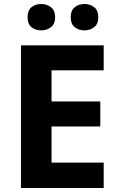

<svg xmlns="http://www.w3.org/2000/svg" viewBox="-20 -941 592 961"><path d="M499 0H85V-714H499V-589H238V-433H482V-308H238V-127H499ZM118 -854Q118 -889 137.5 -905Q157 -921 187 -921Q214 -921 235 -905Q256 -889 256 -854Q256 -821 235 -805Q214 -789 187 -789Q157 -789 137.5 -805Q118 -821 118 -854ZM334 -854Q334 -889 354 -905Q374 -921 403 -921Q431 -921 451.5 -905Q472 -889 472 -854Q472 -821 451.5 -805Q431 -789 403 -789Q374 -789 354 -805Q334 -821 334 -854Z"/></svg>

Font: Noto Sans Cherokee
Style: Bold
Weight: 700
Designer: Monotype Design Team
Foundry: Monotype Imaging Inc.
Version: Version 2.001; ttfautohint (v1.8.4.7-5d5b)